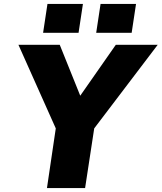

<svg xmlns="http://www.w3.org/2000/svg" viewBox="-20 -949 816 969"><path d="M217 0 261.5 -301 73 -723H281.5L385 -466L564.5 -723H776L455.5 -301L409.5 0ZM465.5 -783.5 487.5 -929H666.5L644.5 -783.5ZM197.5 -783.5 219.5 -929H398.5L376.5 -783.5Z"/></svg>

Font: Public Sans Thin Black
Style: Italic
Weight: 900
Italic angle: -8°
Version: Version 2.001